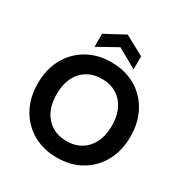

<svg xmlns="http://www.w3.org/2000/svg" viewBox="-207 -1088 1215 1264"><g transform="rotate(30 400.0 -455.5)"><path d="M400 12Q296 12 216.5 -34Q137 -80 92.5 -161.5Q48 -243 48 -350Q48 -457 92.5 -538.5Q137 -620 216.5 -666Q296 -712 400 -712Q505 -712 584 -666Q663 -620 707.5 -538.5Q752 -457 752 -350Q752 -243 707.5 -161.5Q663 -80 584 -34Q505 12 400 12ZM401 -114Q496 -114 553 -177.5Q610 -241 610 -350Q610 -460 553 -523Q496 -586 401 -586Q305 -586 248 -523Q191 -460 191 -350Q191 -241 248 -177.5Q305 -114 401 -114ZM251 -744V-843L400 -923L548 -843V-744L400 -827Z"/></g></svg>

Font: Host Grotesk Black
Style: Regular
Weight: 900
Designer: Doğukan Karapınar based on Poppins by Indian Type Foundry, Jonny Pinhorn
Foundry: Element Type
Version: Version 1.000; ttfautohint (v1.8.4.7-5d5b);gftools[0.9.33]